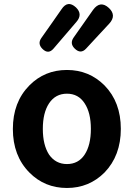

<svg xmlns="http://www.w3.org/2000/svg" viewBox="-20 -921 665 955"><path d="M313 14Q202 14 126 -63Q44 -146 44 -279.5Q44 -413 126 -496Q202 -573 313 -573Q423 -573 500 -496Q581 -413 581 -280Q581 -147 500 -63Q423 14 313 14ZM313 -105Q370 -105 401 -152Q432 -199 432 -280Q432 -360 401 -407Q370 -455 313 -455Q256 -455 224 -407Q193 -360 193 -280Q193 -200 224 -152Q257 -105 313 -105ZM191 -678Q166 -703 185 -731L242 -812L286 -875Q317 -922 358 -884Q393 -850 360 -812L246 -679Q220 -649 191 -678ZM351 -680Q326 -705 346 -734L443 -872Q479 -921 522 -881Q561 -844 523 -803L470 -746L408 -679Q381 -650 351 -680Z"/></svg>

Font: GenSenRounded JP B
Style: Regular
Weight: 700
Version: Version 1.501;PS 1;hotconv 16.6.51;makeotf.lib2.5.65220